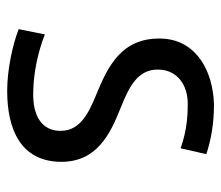

<svg xmlns="http://www.w3.org/2000/svg" viewBox="-61 -551 622 540"><g transform="rotate(90 250.0 -281.0)"><path d="M62 -22.5C106 -5.4 176.3 9.8 235.4 9.8C345.7 9.8 431.6 -29.3 435.1 -136.7C438 -242.7 356 -280.3 282.7 -309.6C220.2 -334.5 169.4 -360.4 176.3 -424.8C180.7 -465.8 214.8 -498 272 -498C297.9 -498 343.3 -497.1 397 -478L413.6 -550.3C371.6 -564 327.6 -571.8 273.4 -571.8C183.6 -569.3 96.2 -525.4 88.9 -431.6C81.1 -311.5 169.4 -272.5 246.1 -240.7C305.2 -216.8 352.5 -190.9 347.7 -132.3C344.2 -91.8 312 -61 237.3 -63.5C181.6 -64.5 124 -77.6 76.7 -96.2L62 -22.5Z"/></g></svg>

Font: Duru Sans
Style: Regular
Weight: 400
Designer: Onur Yazıcıgil
Foundry: Onur Yazıcıgil
Version: Version 1.002